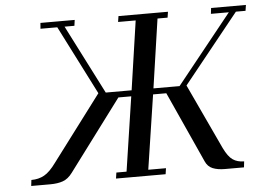

<svg xmlns="http://www.w3.org/2000/svg" viewBox="-50 -768 1152 834"><g transform="rotate(-5 525.5 -351.0)"><path d="M53.2 0 56.2 -25.9Q87.9 -25.9 112.5 -39.6Q137.2 -53.2 165 -91.8L378.9 -376L226.1 -676.8H152.8L154.8 -702.1H304.2L300.8 -676.8H257.8L411.1 -376H523.9L567.9 -676.8H491.2L495.1 -702.1H710.9L707 -676.8H663.1L619.1 -376H732.9L974.1 -676.8H896L898.9 -702.1H1050.8L1046.9 -676.8H1004.9L763.2 -376L896 -91.8Q914.6 -53.2 934.6 -39.6Q954.6 -25.9 983.9 -25.9L981 0H897.9Q866.2 0 844.7 -8.8Q823.2 -17.6 813 -41L672.9 -350.1H615.2L565.9 -25.9H643.1L639.2 0H422.9L426.8 -25.9H471.2L520 -350.1H463.9L232.9 -41Q214.4 -16.1 191.4 -8.1Q168.5 0 136.2 0Z"/></g></svg>

Font: Dehuti Alt
Style: Bold-Italic
Weight: 700
Version: Version 1.2